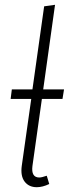

<svg xmlns="http://www.w3.org/2000/svg" viewBox="-20 -761 284 792"><path d="M152.8 -353 113.8 -76.2Q107.9 -28.8 142.1 -28.8Q151.9 -28.8 172.9 -36.1L183.1 -2Q155.8 11.2 131.8 11.2Q99.1 11.2 81.5 -12Q64 -35.2 69.8 -77.1L108.9 -353H23.9L28.8 -392.1H113.8L162.1 -734.9L207 -741.2L158.2 -392.1H244.1L237.8 -353Z"/></svg>

Font: Fira Sans Compressed ExtraLight
Style: Italic
Weight: 250
Width: 3
Italic angle: -8°
Designer: Carrois Corporate & Edenspiekermann AG
Foundry: Carrois Corporate GbR & Edenspiekermann AG
Version: Version 4.203;PS 004.203;hotconv 1.0.88;makeotf.lib2.5.64775